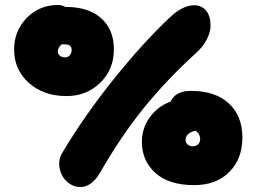

<svg xmlns="http://www.w3.org/2000/svg" viewBox="-20 -736 1035 777"><path d="M249 -347.2Q156.7 -347.2 96.9 -400.4Q37.1 -453.6 37.1 -536.1Q37.1 -610.8 88.1 -663.3Q139.2 -715.8 214.8 -715.8Q230 -715.8 244.1 -708H246.1Q338.4 -708 389.6 -662.1Q440.9 -616.2 440.9 -536.1Q440.9 -455.1 385.7 -401.1Q330.6 -347.2 249 -347.2ZM304.2 21Q281.7 21 262 7.8Q242.2 -5.4 231.4 -25.9Q220.7 -46.4 219.5 -71Q218.3 -95.7 232.9 -119.1Q323.2 -270.5 443.1 -419.2Q563 -567.9 668 -666Q719.2 -714.8 767.1 -714.8Q787.6 -714.8 803.5 -703.1Q819.3 -691.4 826.2 -671.1Q833 -650.9 831.8 -626.7Q830.6 -602.5 815.9 -574.7Q801.3 -546.9 774.9 -522.9Q655.8 -414.6 563.2 -300.5Q470.7 -186.5 384.8 -37.1Q351.1 21 304.2 21ZM213.9 -528.8Q213.9 -517.6 222.2 -510.7Q230.5 -503.9 244.1 -503.9Q255.4 -503.9 262.7 -512.7Q270 -521.5 270 -534.2Q270 -543.9 263.9 -550Q257.8 -556.2 247.1 -556.2Q234.9 -556.2 230 -557.1Q213.9 -542.5 213.9 -528.8ZM766.1 13.2Q663.6 13.2 608.9 -36.1Q554.2 -85.4 554.2 -161.1Q554.2 -218.3 586.9 -262.5Q619.6 -306.6 670.9 -325.2Q689.9 -368.2 752.9 -368.2Q851.1 -368.2 906 -317.6Q960.9 -267.1 960.9 -179.2Q960.9 -93.3 908 -40Q855 13.2 766.1 13.2ZM731 -168.9Q731 -158.7 739.3 -151.4Q747.6 -144 761.2 -144Q773.9 -144 782 -152.3Q790 -160.6 790 -172.9Q790 -194.8 771 -207Q731 -197.8 731 -168.9Z"/></svg>

Font: Shantell Sans Irregular
Style: Regular
Weight: 800
Designer: Stephen Nixon, Anya Danilova, Shantell Martin
Foundry: Arrow Type
Version: Version 1.006;[9816181b4]